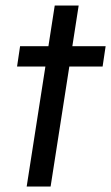

<svg xmlns="http://www.w3.org/2000/svg" viewBox="-20 -678 404 698"><path d="M77 0 145 -436H42L53 -510H156L179 -658H266L243 -510H364L353 -436H232L164 0Z"/></svg>

Font: Azeri Sans
Style: Italic
Weight: 400
Designer: Hector Gatti & Omnibus-Type (original fonts) / Cristiano Sobral (main changes and remastering)
Foundry: Omnibus-Type
Version: Version 0.07;August 21, 2020;FontCreator 13.0.0.2681 64-bit;